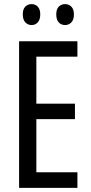

<svg xmlns="http://www.w3.org/2000/svg" viewBox="-20 -915 442 935"><path d="M357 0H73V-714H357V-639H157V-410H345V-335H157V-76H357ZM91 -845Q91 -871 103.5 -883Q116 -895 134 -895Q152 -895 164 -882.5Q176 -870 176 -845Q176 -819 164 -806Q152 -793 134 -793Q116 -793 103.5 -806Q91 -819 91 -845ZM254 -845Q254 -871 266.5 -883Q279 -895 297 -895Q315 -895 327.5 -882.5Q340 -870 340 -845Q340 -819 327.5 -806Q315 -793 297 -793Q278 -793 266 -806Q254 -819 254 -845Z"/></svg>

Font: Noto Sans Bengali ExtraCondensed
Style: Regular
Weight: 400
Width: 2
Designer: Jelle Bosma - Monotype Design Team
Foundry: Monotype Imaging Inc.
Version: Version 2.003; ttfautohint (v1.8.4.7-5d5b)